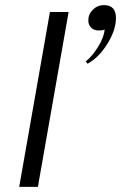

<svg xmlns="http://www.w3.org/2000/svg" viewBox="-20 -730 473 750"><path d="M175 -683H248L128 0H55ZM315 -490Q341 -511 363.5 -547.5Q386 -584 389 -615Q384 -611 365 -611Q347 -611 336 -622Q325 -633 325 -650Q325 -675 343 -692.5Q361 -710 386 -710Q433 -710 433 -660Q433 -613 399.5 -559Q366 -505 322 -481Z"/></svg>

Font: Fahkwang Light
Style: Italic
Weight: 300
Italic angle: -10°
Version: Version 1.000; ttfautohint (v1.6)